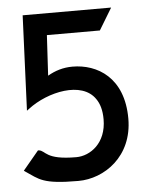

<svg xmlns="http://www.w3.org/2000/svg" viewBox="-47 -619 508 668"><g transform="rotate(-5 207.5 -284.5)"><path d="M14 -41 18 -38C65 -7 74 11 200 11C291 11 392 -58 392 -190C392 -334 300 -387 214 -387C181 -387 153 -378 127 -363L135 -504H320L366 -580H57L43 -248L51 -254C120 -307 242 -334 287 -267C299 -250 306 -227 306 -195C306 -112 249 -72 200 -72C91 -72 97 -104 72 -107H69Z"/></g></svg>

Font: Charger Sport
Style: SeBdNrw
Weight: 600
Designer: Jasper
Foundry: Cannot Into Space Fonts
Version: Version 1.1